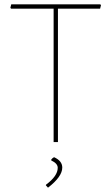

<svg xmlns="http://www.w3.org/2000/svg" viewBox="-20 -657 515 888"><path d="M444 -637 447 -633 443 -617H248V0H228V-617H31L28 -621L32 -637ZM230 70Q268 87 268 118Q268 160 202 211L192 200L193 197Q247 157 247 119Q247 99 217 85V81Q222 74 230 70Z"/></svg>

Font: Alegreya Sans SC Thin
Style: Regular
Weight: 100
Designer: Juan Pablo del Peral
Foundry: Huerta Tipografica
Version: Version 2.007